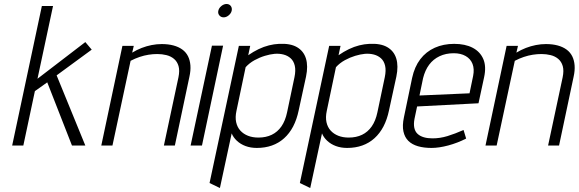

<svg xmlns="http://www.w3.org/2000/svg" viewBox="-20 -730 2902 963"><path d="M264 -352 440 -481 408 -519 168 -335 246 -700H190L41 0H97L155 -273L217 -317L341 0H408Z M875 -342 802 0H857L930 -345Q937 -376 935 -402Q933 -428 923 -448Q913 -468 894.5 -481.5Q876 -495 850 -502Q824 -509 791 -509Q766 -509 740.5 -504Q715 -499 690.5 -489.5Q666 -480 643 -466L651 -500H594L488 0H544L635 -425Q658 -437 680.5 -444.5Q703 -452 725 -455.5Q747 -459 769 -459Q793 -459 815 -453.5Q837 -448 853 -434.5Q869 -421 875.5 -398.5Q882 -376 875 -342Z M936 0H993L1099 -501H1043ZM1116 -710Q1103 -710 1090.5 -700Q1078 -690 1075 -676Q1072 -663 1080 -653Q1088 -643 1102 -643Q1115 -643 1127 -653Q1139 -663 1142 -676Q1145 -690 1137.5 -700Q1130 -710 1116 -710Z M1478 -176 1515 -346Q1526 -399 1514.5 -436.5Q1503 -474 1469.5 -493.5Q1436 -513 1379 -510Q1355 -509 1329 -502.5Q1303 -496 1277 -483.5Q1251 -471 1225 -453L1235 -500H1178L1031 188L1083 213L1142 -61Q1150 -41 1168 -24Q1186 -7 1211.5 2.5Q1237 12 1268 12Q1351 12 1405 -36.5Q1459 -85 1478 -176ZM1457 -343 1420 -167Q1411 -124 1391.5 -96Q1372 -68 1343 -54Q1314 -40 1276 -40Q1247 -40 1224 -49Q1201 -58 1185.5 -75Q1170 -92 1164.5 -117Q1159 -142 1166 -174L1212 -393Q1231 -414 1256.5 -428Q1282 -442 1308.5 -450Q1335 -458 1357 -460Q1381 -462 1402 -456.5Q1423 -451 1438 -437.5Q1453 -424 1458.5 -400.5Q1464 -377 1457 -343Z M1931 -176 1968 -346Q1979 -399 1967.5 -436.5Q1956 -474 1922.5 -493.5Q1889 -513 1832 -510Q1808 -509 1782 -502.5Q1756 -496 1730 -483.5Q1704 -471 1678 -453L1688 -500H1631L1484 188L1536 213L1595 -61Q1603 -41 1621 -24Q1639 -7 1664.5 2.5Q1690 12 1721 12Q1804 12 1858 -36.5Q1912 -85 1931 -176ZM1910 -343 1873 -167Q1864 -124 1844.5 -96Q1825 -68 1796 -54Q1767 -40 1729 -40Q1700 -40 1677 -49Q1654 -58 1638.5 -75Q1623 -92 1617.5 -117Q1612 -142 1619 -174L1665 -393Q1684 -414 1709.5 -428Q1735 -442 1761.5 -450Q1788 -458 1810 -460Q1834 -462 1855 -456.5Q1876 -451 1891 -437.5Q1906 -424 1911.5 -400.5Q1917 -377 1910 -343Z M2059 -134 2072 -196 2380 -212 2408 -342Q2420 -397 2404 -434Q2388 -471 2350.5 -490.5Q2313 -510 2258 -510Q2204 -510 2160.5 -490.5Q2117 -471 2088 -433Q2059 -395 2047 -339L2006 -142Q1997 -100 2003.5 -70.5Q2010 -41 2028.5 -23Q2047 -5 2076.5 3.5Q2106 12 2144 12Q2182 12 2228.5 -0.5Q2275 -13 2318 -35L2305 -78Q2262 -59 2224.5 -47.5Q2187 -36 2149 -36Q2125 -36 2106 -41.5Q2087 -47 2074.5 -58.5Q2062 -70 2058 -89Q2054 -108 2059 -134ZM2353 -349 2335 -262 2084 -251 2102 -338Q2112 -378 2132.5 -405.5Q2153 -433 2184.5 -448Q2216 -463 2256 -463Q2291 -463 2315.5 -449Q2340 -435 2350 -409.5Q2360 -384 2353 -349Z M2802 -342 2729 0H2784L2857 -345Q2864 -376 2862 -402Q2860 -428 2850 -448Q2840 -468 2821.5 -481.5Q2803 -495 2777 -502Q2751 -509 2718 -509Q2693 -509 2667.5 -504Q2642 -499 2617.5 -489.5Q2593 -480 2570 -466L2578 -500H2521L2415 0H2471L2562 -425Q2585 -437 2607.5 -444.5Q2630 -452 2652 -455.5Q2674 -459 2696 -459Q2720 -459 2742 -453.5Q2764 -448 2780 -434.5Q2796 -421 2802.5 -398.5Q2809 -376 2802 -342Z"/></svg>

Font: Advent Pro
Style: Italic
Weight: 400
Italic angle: -12°
Designer: VivaRado, Andreas Kalpakidis
Foundry: VivaRado, Andreas Kalpakidis
Version: Version 3.000